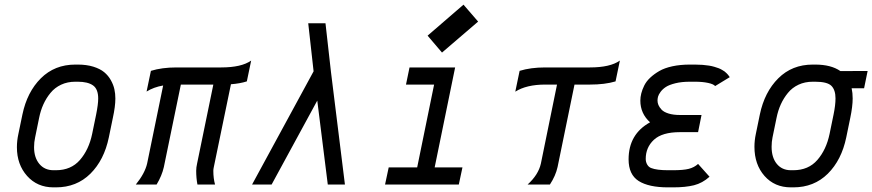

<svg xmlns="http://www.w3.org/2000/svg" viewBox="-20 -788 3726 820"><path d="M208.5 12.2Q139.2 12.2 95.7 -36.6Q52.2 -85.4 52.2 -159.2Q52.2 -187.5 58.6 -216.3L75.7 -298.8Q95.7 -395 154.5 -453.6Q213.4 -512.2 301.8 -512.2H312Q349.6 -512.2 378.7 -503.2Q407.7 -494.1 425 -479.7Q442.4 -465.3 453.4 -445.6Q464.4 -425.8 468.5 -407Q472.7 -388.2 472.7 -367.2Q472.7 -333.5 461.9 -284.2L444.8 -201.2Q424.8 -104.5 366 -46.1Q307.1 12.2 218.8 12.2ZM399.4 -367.2Q399.4 -407.7 377.2 -423.3Q355 -439 312 -439H301.8Q268.1 -439 241 -426.3Q213.9 -413.6 195.6 -391.1Q177.2 -368.7 165.3 -342.3Q153.3 -315.9 147 -284.2L129.9 -200.7Q125.5 -181.2 125.5 -159.2Q125.5 -115.2 147.9 -88.1Q170.4 -61 208.5 -61H218.8Q283.2 -61 321.3 -104.7Q359.4 -148.4 373.5 -215.8L390.6 -298.8Q399.4 -342.8 399.4 -367.2Z M624.5 -485.4Q671.4 -500 733.9 -500H924.8Q1011.2 -500 1052.7 -529.3L1034.2 -440.4Q1005.4 -431.2 966.3 -428.2L893.1 -74.2Q891.1 -65.4 891.1 -58.6Q891.1 -25.9 898.4 0H823.2Q817.9 -27.3 817.9 -58.6Q817.9 -72.8 821.8 -89.8L891.1 -426.8H752.4L679.7 -74.2Q671.4 -37.6 648.9 0H560.1Q598.6 -47.4 608.4 -89.8L676.8 -422.9Q636.7 -416 606 -397Z M1056.6 0 1319.3 -483.4 1296.4 -688.5H1370.1L1393.6 -480L1453.1 0H1379.9L1335 -358.4L1140.1 0Z M1867.7 -563.5 1806.2 -635.7 1959.5 -768.1 2022 -695.8ZM1939.5 0H1624.5L1640.1 -73.2H1761.7L1834 -426.8H1713.9L1729 -500H1923.8L1836.4 -73.2H1955.1Z M2308.6 -500H2499.5Q2585.9 -500 2627.4 -529.3L2608.9 -440.4Q2563.5 -426.8 2499.5 -426.8H2433.6L2361.3 -74.7Q2353 -37.1 2328.6 0H2233.4Q2279.3 -41.5 2290 -89.4L2358.9 -426.8H2308.6Q2228.5 -426.8 2180.7 -396.5L2199.2 -485.4Q2246.1 -500 2308.6 -500Z M3034.2 -420.4Q3027.8 -428.7 3004.4 -433.8Q2981 -439 2947.8 -439H2926.3Q2891.1 -439 2864.5 -432.4Q2837.9 -425.8 2824 -416.7Q2810.1 -407.7 2801.3 -395.8Q2792.5 -383.8 2790.3 -375Q2788.1 -366.2 2788.1 -358.4Q2788.1 -349.1 2792 -339.6Q2795.9 -330.1 2805.4 -319.8Q2814.9 -309.6 2835.2 -303.2Q2855.5 -296.9 2883.8 -296.9H2976.1L2961.4 -223.6H2883.8Q2808.1 -223.6 2772.9 -191.2Q2737.8 -158.7 2737.8 -109.4Q2737.8 -96.2 2744.1 -85.2Q2750.5 -74.2 2761.2 -70.3Q2784.7 -61 2833 -61H2854.5Q2898.4 -61 2921.6 -66.9Q2944.8 -72.8 2961.4 -87.9L3010.3 -33.2Q2980 -5.9 2943.8 3.2Q2907.7 12.2 2854.5 12.2H2833Q2750.5 12.2 2707.5 -15.1Q2664.6 -42.5 2664.6 -107.4Q2664.6 -215.3 2756.3 -265.6Q2714.8 -303.2 2714.8 -358.4Q2714.8 -373.5 2718.8 -389.2Q2722.7 -404.8 2731.4 -422.6Q2740.2 -440.4 2756.8 -456.1Q2773.4 -471.7 2795.7 -484.6Q2817.9 -497.6 2851.6 -504.9Q2885.3 -512.2 2926.3 -512.2H2947.8Q2965.3 -512.2 2980.7 -511Q2996.1 -509.8 3008.1 -507.8Q3020 -505.9 3030.8 -502.7Q3041.5 -499.5 3048.8 -496.8Q3056.2 -494.1 3063.5 -489.7Q3070.8 -485.4 3074.7 -482.7Q3078.6 -480 3083 -475.3Q3087.4 -470.7 3089.1 -468.8Q3090.8 -466.8 3093.5 -462.9Q3096.2 -459 3096.7 -458.5Z M3451.2 -512.2H3461.4Q3529.3 -512.2 3569.3 -484.4L3685.5 -484.9L3670.4 -411.1H3617.2Q3621.6 -391.1 3621.6 -367.7Q3621.6 -333.5 3611.3 -284.2L3594.2 -201.2Q3574.2 -104.5 3515.4 -46.1Q3456.5 12.2 3368.2 12.2H3357.9Q3288.1 12.2 3245.1 -36.6Q3202.1 -85.4 3202.1 -161.1Q3202.1 -188 3208 -215.8L3225.1 -298.8Q3245.1 -395 3304 -453.6Q3362.8 -512.2 3451.2 -512.2ZM3296.4 -284.2 3279.3 -201.2Q3275.4 -182.1 3275.4 -161.1Q3275.4 -115.2 3297.6 -88.1Q3319.8 -61 3357.9 -61H3368.2Q3432.6 -61 3470.7 -104.7Q3508.8 -148.4 3522.9 -215.8L3540 -298.8Q3548.3 -338.9 3548.3 -367.7Q3548.3 -403.8 3530.8 -421.4Q3513.2 -439 3461.4 -439H3451.2Q3417.5 -439 3390.4 -426.3Q3363.3 -413.6 3345 -391.1Q3326.7 -368.7 3314.7 -342.3Q3302.7 -315.9 3296.4 -284.2Z"/></svg>

Font: Anka/Coder Condensed
Style: Italic
Weight: 400
Width: 4
Italic angle: -12°
Monospace: yes
Version: Version 001.100